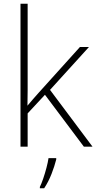

<svg xmlns="http://www.w3.org/2000/svg" viewBox="-20 -780 512 1021"><path d="M127 -381Q127 -339 127 -299.5Q127 -260 126 -218Q141 -236 155 -252Q169 -268 185 -286L405 -530H453L246 -302L472 0H426L219 -276L127 -177V0H89V-760H127ZM279 68Q270 104 254 145Q238 186 215 221H192V214Q200 198 209.5 170.5Q219 143 227 112.5Q235 82 238 61H279Z"/></svg>

Font: Noto Sans Devanagari ExtraLight
Style: Regular
Weight: 200
Designer: Jelle Bosma - Monotype Design Team
Foundry: Monotype Imaging Inc.
Version: Version 2.004; ttfautohint (v1.8.4.7-5d5b)